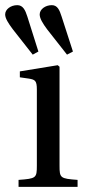

<svg xmlns="http://www.w3.org/2000/svg" viewBox="-42 -725 335 745"><path d="M-22 -669C-22 -654 -10 -635 8 -611L85 -513L107 -525L64 -661C56 -686 47 -705 25 -705C0 -705 -22 -689 -22 -669ZM112 -669C112 -654 123 -635 141 -611L218 -513L241 -525L197 -661C189 -686 181 -705 159 -705C134 -705 112 -689 112 -669ZM30 0H259V-27C192 -32 189 -34 189 -82V-466L182 -472L35 -448V-425L70 -420C94 -416 101 -412 101 -378V-82C101 -34 98 -32 30 -27Z"/></svg>

Font: erewhon
Style: Regular
Weight: 400
Version: Version 1.0.0